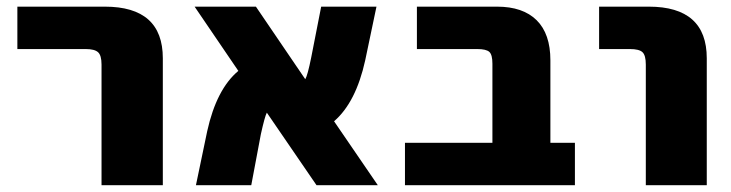

<svg xmlns="http://www.w3.org/2000/svg" viewBox="-20 -544 2155 566"><path d="M31.2 -399.4V-524.4H289.1Q460 -524.4 460 -372.1V2H279.3V-353.5Q279.3 -380.9 269 -390.1Q258.8 -399.4 232.4 -399.4Z M1093.8 2H913.1L766.6 -211.9Q760.7 -201.2 749 -148.4L720.7 2H557.6L590.8 -157.2Q618.2 -281.2 682.6 -335L553.7 -524.4H734.4L879.9 -310.5Q886.7 -321.3 897.5 -375L926.8 -524.4H1089.8L1056.6 -366.2Q1029.3 -242.2 964.8 -186.5Z M1431.6 -356.4Q1431.6 -382.8 1422.4 -391.1Q1413.1 -399.4 1386.7 -399.4H1209V-524.4H1445.3Q1521.5 -524.4 1562 -484.4Q1602.5 -444.3 1602.5 -366.2V-123H1674.8V2H1173.8V-123H1431.6Z M1746.1 -399.4V-524.4H1892.6Q2063.5 -524.4 2063.5 -372.1V2H1883.8V-353.5Q1883.8 -380.9 1874 -390.1Q1864.3 -399.4 1836.9 -399.4Z"/></svg>

Font: Gen Shin Gothic Heavy
Style: Bold
Weight: 900
Designer: [Source Han Sans]
Ryoko NISHIZUKA  (kana & ideographs); Paul D. Hunt (Latin, Greek & Cyrillic); Wenlong ZHANG  (bopomofo
Version: Version 1.002.20150607